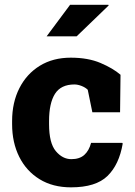

<svg xmlns="http://www.w3.org/2000/svg" viewBox="-20 -782 571 812"><path d="M280.3 10.3Q203.1 10.3 147.2 -24.2Q91.3 -58.6 61.3 -118.9Q31.2 -179.2 31.2 -256.8V-270Q31.2 -348.6 62 -409.2Q92.8 -469.7 148.4 -503.9Q204.1 -538.1 279.3 -538.1Q352.5 -538.1 405.3 -515.6Q458 -493.2 489.7 -465.8L487.8 -307.1H370.6L351.1 -402.3Q341.3 -412.1 325 -418.5Q308.6 -424.8 294.9 -424.8Q237.8 -424.8 212.6 -385.3Q187.5 -345.7 187.5 -270V-256.8Q187.5 -176.8 216.1 -142.8Q244.6 -108.9 281.7 -108.9Q316.4 -108.9 336.4 -126.7Q356.4 -144.5 365.2 -177.7H497.1L499 -174.8Q483.9 -85.9 434.6 -37.8Q385.3 10.3 280.3 10.3ZM177.2 -628.4 276.4 -761.7H438.5L439.5 -758.8L304.2 -628.4Z"/></svg>

Font: Roboto Slab ExtraBold
Style: Regular
Weight: 800
Designer: Google
Version: Version 2.001; ttfautohint (v1.8.3)